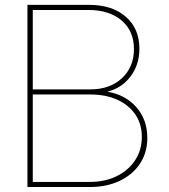

<svg xmlns="http://www.w3.org/2000/svg" viewBox="-20 -752 678 772"><path d="M90.3 0V-732.4H338.4Q431.2 -732.4 485.8 -684.8Q540.5 -637.2 540.5 -556.6Q540.5 -491.7 504.9 -444.6Q469.2 -397.5 411.6 -383.3Q484.4 -371.1 528.3 -321Q572.3 -271 572.3 -196.8Q572.3 -138.7 543 -94.2Q513.7 -49.8 461.4 -24.9Q409.2 0 340.8 0ZM111.8 -392.6H343.3Q421.9 -392.6 470.2 -437.5Q518.6 -482.4 518.6 -554.7Q518.6 -627.4 469 -669.7Q419.4 -711.9 335 -711.9H111.8ZM111.8 -20.5H340.8Q401.9 -20.5 449.2 -43.7Q496.6 -66.9 523.4 -107.9Q550.3 -148.9 550.3 -201.7Q550.3 -252.9 524.4 -291.3Q498.5 -329.6 451.9 -350.8Q405.3 -372.1 343.3 -372.1H111.8Z"/></svg>

Font: Kumbh Sans Thin
Style: Regular
Weight: 250
Version: Version 1.004